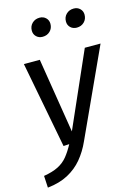

<svg xmlns="http://www.w3.org/2000/svg" viewBox="-152 -843 809 1132"><g transform="rotate(-15 253.0 -276.5)"><path d="M418.5 -527.1H514.6L270.7 5Q245.6 61.1 209 105.2Q172.4 149.2 120.2 177.2Q68 205.2 -5.1 213.1L-9.1 140.5Q44.8 131.6 79.3 114.1Q113.8 96.7 137.3 67.8Q160.9 38.9 182.8 -2L147.5 0L46.7 -527.1H143.8L217.2 -70.5ZM196 -653.8Q172.8 -653.8 157.7 -668.4Q142.7 -683 142.7 -705.1Q142.7 -732.3 160.8 -749.9Q178.9 -767.5 206.1 -767.5Q229.2 -767.5 244.3 -752.9Q259.4 -738.3 259.4 -716.2Q259.4 -689 241.3 -671.4Q223.1 -653.8 196 -653.8ZM404.3 -653.8Q381.1 -653.8 366 -668.4Q351 -683 351 -705.1Q351 -732.3 369.1 -749.9Q387.2 -767.5 414.4 -767.5Q437.6 -767.5 452.6 -752.9Q467.7 -738.3 467.7 -716.2Q467.7 -689 449.6 -671.4Q431.5 -653.8 404.3 -653.8Z"/></g></svg>

Font: Fira Sans Variable
Style: Italic
Weight: 397
Italic angle: -8°
Designer: Carrois Corporate & Edenspiekermann AG
Foundry: Carrois Corporate GbR & Edenspiekermann AG
Version: Version 4.202